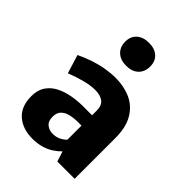

<svg xmlns="http://www.w3.org/2000/svg" viewBox="-229 -907 1027 1027"><g transform="rotate(45 284.0 -394.0)"><path d="M203.6 8.3Q131.8 8.3 86.2 -31.5Q40.5 -71.3 40.5 -148.9Q40.5 -195.8 61.8 -226.6Q83 -257.3 117.2 -274.4Q151.4 -291.5 192.1 -298.8Q232.9 -306.2 271.5 -306.2H342.8V-340.8Q342.8 -380.9 320.1 -397.5Q297.4 -414.1 259.3 -414.1Q224.6 -414.1 180.7 -402.6Q136.7 -391.1 92.3 -373.5L59.6 -479Q98.1 -497.6 137.5 -510.7Q176.8 -523.9 215.8 -530.5Q254.9 -537.1 291 -537.1Q354.5 -537.1 405.5 -514.2Q456.5 -491.2 486.8 -440.4Q517.1 -389.6 517.1 -308.1V0H386.2L367.7 -58.1Q350.1 -40 327.1 -24.9Q304.2 -9.8 273.9 -0.7Q243.7 8.3 203.6 8.3ZM262.7 -86.9Q290 -86.9 310.5 -97.7Q331.1 -108.4 341.8 -120.6V-227.1H312.5Q283.7 -227.1 257.3 -220.7Q231 -214.4 214.8 -198Q198.7 -181.6 198.7 -151.4Q198.7 -117.2 218.3 -102.1Q237.8 -86.9 262.7 -86.9ZM284.2 -622.1Q240.7 -622.1 215.1 -646Q189.5 -669.9 189.5 -710.9Q189.5 -750 215.1 -772.9Q240.7 -795.9 284.2 -795.9Q328.1 -795.9 353.3 -772.9Q378.4 -750 378.4 -710.9Q378.4 -669.9 353.3 -646Q328.1 -622.1 284.2 -622.1Z"/></g></svg>

Font: Comme ExtraBold
Style: Regular
Weight: 800
Version: Version 1.000;gftools[0.9.27]